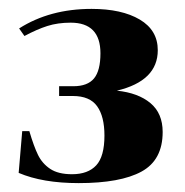

<svg xmlns="http://www.w3.org/2000/svg" viewBox="-20 -896 416 432"><path d="M215 -591Q215 -634 198.5 -657Q182 -680 144 -680H113V-702H145Q177 -702 191.5 -719.5Q206 -737 206 -776Q206 -845 139 -845Q110 -845 86.5 -837.5Q63 -830 35 -815L23 -832Q92 -876 186 -876Q254 -876 294.5 -852Q335 -828 335 -783Q335 -714 243 -692Q291 -687 318.5 -664Q346 -641 346 -599Q346 -536 298.5 -510Q251 -484 157 -484Q76 -484 22 -507L30 -601H46Q56 -567 65.5 -547.5Q75 -528 93 -516Q111 -504 142 -504Q178 -504 196.5 -524Q215 -544 215 -591Z"/></svg>

Font: Chonburi
Style: Regular
Weight: 400
Designer: Thanarat Vachiruckul and Stawix Ruecha
Foundry: Cadson Demak & Katatrad
Version: Version 1.000